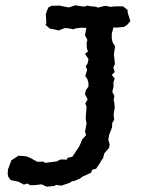

<svg xmlns="http://www.w3.org/2000/svg" viewBox="-20 -691 546 725"><path d="M20 -11 12 -22 9 -33 10 -51 21 -80 22 -85 45 -100 50 -103 79 -101 94 -95 121 -80 142 -81 151 -76 190 -81 195 -82 209 -89 232 -88 235 -95 253 -99 260 -109 269 -123 278 -136 282 -144 291 -165 305 -181 301 -194 303 -204 307 -227 304 -238V-253L307 -288L302 -300L311 -316L301 -335L304 -350L314 -364V-378L310 -392L302 -404L309 -427L304 -441L311 -452L314 -468L301 -488L312 -496L308 -510L307 -529L310 -540L301 -558L306 -586H282L262 -583L258 -580L239 -584L224 -585L202 -576L180 -581L168 -583L152 -597L155 -603L154 -622L153 -636L157 -650L163 -663L174 -669L204 -670L228 -665L240 -663L256 -668L263 -671L298 -666L311 -670L317 -668L345 -665L349 -662L368 -667L380 -669L397 -665L415 -667H445L462 -653V-644L467 -628L472 -611L460 -597L447 -589L432 -588L423 -587H408L402 -563V-545L405 -532L415 -515L412 -500L410 -483L412 -470L414 -449L408 -437L413 -419L402 -408L413 -395L408 -379L409 -365L404 -344L412 -329L409 -314L412 -302L413 -284L409 -259L411 -238L404 -227L403 -210L392 -182L389 -163L394 -147L392 -133L374 -112L369 -93L364 -87L357 -75L343 -54L328 -50L324 -39L307 -31L293 -25L282 -17L264 -9L251 -6L242 0L232 3L212 10L191 7L187 11L156 14L137 5L112 8H93L84 2L70 6L49 -5Z"/></svg>

Font: Winky Rough
Style: Regular
Weight: 400
Designer: Simon Atzbach
Foundry: typofactur
Version: Version 1.206